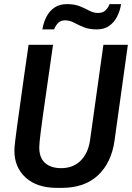

<svg xmlns="http://www.w3.org/2000/svg" viewBox="-20 -904 642 934"><path d="M258 10Q160 10 105 -40Q50 -90 50 -171Q50 -184 53.5 -215Q57 -246 63.5 -293Q70 -340 78.5 -400.5Q87 -461 97 -533Q107 -605 119 -686H238Q220 -561 208 -477Q196 -393 188.5 -340Q181 -287 177.5 -257.5Q174 -228 172.5 -212.5Q171 -197 171 -187Q171 -136 199.5 -111Q228 -86 277 -86Q336 -86 372.5 -122.5Q409 -159 418 -222L483 -686H602L537 -219Q522 -113 457 -51.5Q392 10 279 10ZM186 -761Q192 -796 206.5 -823.5Q221 -851 245.5 -867.5Q270 -884 305 -884Q343 -884 368.5 -873.5Q394 -863 414.5 -852Q435 -841 457 -841Q479 -841 492 -852.5Q505 -864 513 -884H569Q564 -851 549.5 -823Q535 -795 511 -778Q487 -761 451 -761Q413 -761 386.5 -772Q360 -783 339.5 -794Q319 -805 296 -805Q277 -805 265 -794.5Q253 -784 243 -761Z"/></svg>

Font: Chivo Mono Medium
Style: Italic
Weight: 500
Italic angle: -8.05°
Monospace: yes
Designer: Hector Gatti
Foundry: Omnibus-Type
Version: Version 1.008